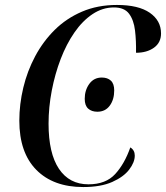

<svg xmlns="http://www.w3.org/2000/svg" viewBox="-20 -745 670 775"><path d="M316 10Q195 10 126.5 -59.5Q58 -129 58 -258Q58 -324 74 -391Q90 -458 122 -518Q154 -578 201 -624.5Q248 -671 311 -698Q374 -725 452 -725Q539 -725 584.5 -693.5Q630 -662 630 -610Q630 -573 601.5 -552.5Q573 -532 529 -532Q530 -580 525 -622Q520 -664 501 -689.5Q482 -715 440 -715Q394 -715 353.5 -688Q313 -661 280.5 -614Q248 -567 225 -507Q202 -447 189 -379.5Q176 -312 176 -246Q176 -126 218 -63.5Q260 -1 337 -1Q407 -1 445 -42.5Q483 -84 506 -150Q524 -139 524 -117Q524 -90 501.5 -60.5Q479 -31 433 -10.5Q387 10 316 10ZM373 -294Q350 -294 336 -306.5Q322 -319 322 -346Q322 -381 340.5 -406.5Q359 -432 391 -432Q414 -432 427.5 -419.5Q441 -407 441 -380Q441 -343 423 -318.5Q405 -294 373 -294Z"/></svg>

Font: Noto Serif Display SemiCondensed Medium
Style: Italic
Weight: 500
Width: 4
Italic angle: -12°
Designer: Monotype Design Team
Foundry: Monotype Imaging Inc.
Version: Version 2.009